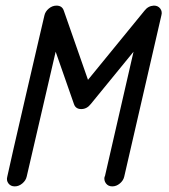

<svg xmlns="http://www.w3.org/2000/svg" viewBox="-20 -670 600 683"><path d="M527 -650Q527 -650 528 -650Q542 -650 550 -639.5Q558 -629 554 -615L422 -42Q419 -28 406.5 -17.5Q394 -7 379.5 -7Q365 -7 357 -17.5Q349 -28 352 -42Q353 -42 353 -42L455 -486Q303 -300 303 -300Q289 -282 269 -282Q249 -282 243 -300L178 -486L75 -42Q72 -28 59.5 -17.5Q47 -7 32.5 -7Q18 -7 10 -17.5Q2 -28 6 -42Q14 -79 27.5 -138Q41 -197 70 -322.5Q99 -448 118.5 -531.5Q138 -615 138 -615Q141 -629 153.5 -639.5Q166 -650 181 -650Q201 -650 207 -632L293 -386Q494 -632 494 -632Q507 -649 527 -650Z"/></svg>

Font: Brass Mono
Style: Italic
Weight: 400
Italic angle: -13°
Monospace: yes
Version: Version 1.100; ttfautohint (v1.8.3) -l 8 -r 50 -G 200 -x 14 